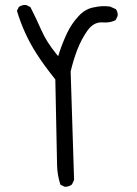

<svg xmlns="http://www.w3.org/2000/svg" viewBox="-20 -751 540 759"><path d="M380.9 -662.6 396.5 -662.1Q418.5 -662.1 437 -671.4L444.8 -687.5Q445.3 -689.5 445.3 -693.6Q445.3 -697.8 443.6 -703.6Q441.9 -709.5 438 -714.8L415 -725.1Q402.8 -726.6 397 -726.6Q391.1 -726.6 385 -726.6Q378.9 -726.6 367.9 -725.1Q356.9 -723.6 344.5 -720.7Q332 -717.8 318.8 -710.4Q303.2 -701.2 290 -686.5Q263.2 -657.7 245.6 -621.1Q227.5 -583 213.9 -541.5L210 -528.8L201.2 -539.6Q163.6 -585.9 143.1 -632.6Q122.6 -679.2 100.1 -723.1L84 -731Q82 -731.4 80.1 -731.4Q65.4 -731.4 54.7 -723.6L46.9 -708.5Q74.2 -617.2 124 -539.6Q153.3 -493.7 198.7 -437L205.6 -98.6Q206.5 -58.6 218.8 -21L234.4 -13.2Q236.3 -12.7 237.8 -12.7Q253.4 -12.7 264.6 -22L272.9 -39.6L259.3 -468.3Q269.5 -512.7 285.4 -554Q301.3 -595.2 325.2 -629.4Q348.6 -662.6 380.9 -662.6Z"/></svg>

Font: Bakudai
Style: ExtraLight
Weight: 200
Version: Version 1.48